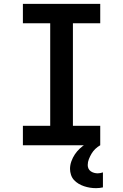

<svg xmlns="http://www.w3.org/2000/svg" viewBox="-20 -755 640 998"><path d="M99 0V-101H241V-634H99V-735H501V-634H359V-101H501V0ZM479 223Q463 223 447.5 220.5Q432 218 417 213Q402 208 388.5 200Q375 192 364.5 180.5Q354 169 349 153.5Q344 138 344 123Q344 103 351 83.5Q358 64 369 47.5Q380 31 395 17Q410 3 427 -7.5Q444 -18 462.5 -26Q481 -34 501 -38V0Q487 8 475.5 19Q464 30 456 43.5Q448 57 442 72Q436 87 436 103Q436 113 440 121.5Q444 130 452 135.5Q460 141 469.5 143.5Q479 146 488 146Q495 146 502 144.5Q509 143 515 141V219Q506 221 497 222Q488 223 479 223Z"/></svg>

Font: Iosevka SS04 Extended
Style: Bold
Weight: 700
Width: 7
Monospace: yes
Designer: Belleve Invis
Foundry: Belleve Invis
Version: Version 19.0.0; ttfautohint (v1.8.4)